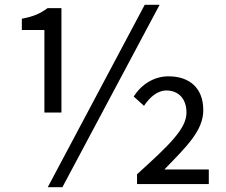

<svg xmlns="http://www.w3.org/2000/svg" viewBox="-20 -767 943 800"><path d="M179 13H240L645 -747H583ZM165 -298H236V-733H178C147 -710 119 -698 71 -689V-642H165ZM551 0H850V-61H665C758 -157 827 -223 827 -308C827 -400 770 -449 682 -449C622 -449 570 -416 537 -365L580 -326C604 -362 636 -390 673 -390C725 -390 757 -354 757 -298C757 -231 687 -164 551 -41Z"/></svg>

Font: Spoqa Han Sans Neo Regular
Style: Regular
Weight: 400
Designer: [Spoqa Han Sans Neo] Dong-huui Kim  Younghwa Kang  Yujin Lee  [Noto Sans] Ryoko NISHIZUKA  (kana & ideographs); Paul D. 
Foundry: Spoqa (http://www.spoqa-han-sans.com)
Version: Version 1.000